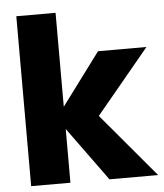

<svg xmlns="http://www.w3.org/2000/svg" viewBox="-53 -787 711 833"><g transform="rotate(-5 302.5 -370.0)"><path d="M390 0 220 -234V0H49V-740H220V-331L389 -558H600L368 -278L602 0Z"/></g></svg>

Font: Poppins A&M
Style: Bold-A&M
Weight: 700
Designer: Ninad Kale (Devanagari), Jonny Pinhorn (Latin)
Foundry: Indian Type Foundry
Version: 4.004